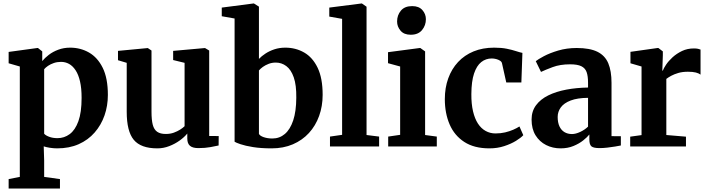

<svg xmlns="http://www.w3.org/2000/svg" viewBox="-20 -839 4055 1100"><path d="M29.5 241V187L93.5 174.5V-458L29.5 -476.5V-541.5L194 -564H197.5L222 -544.5V-489Q236 -506.5 259.2 -524.5Q282.5 -542.5 313.8 -554.2Q345 -566 382 -566Q441 -566 490 -538Q539 -510 568.5 -450.5Q598 -391 598 -295Q598 -233 578.8 -177.8Q559.5 -122.5 522.2 -79.8Q485 -37 431 -13Q377 11 307.5 11Q287 11 265 7.5Q243 4 230.5 -0.5L233 80.5V174.5L323.5 187V241ZM309.5 -47.5Q348 -47.5 379.2 -70.5Q410.5 -93.5 429 -144.2Q447.5 -195 447.5 -278.5Q447.5 -333.5 438.5 -372.5Q429.5 -411.5 413.2 -436.2Q397 -461 375.8 -472.8Q354.5 -484.5 329.5 -484.5Q307.5 -484.5 288.5 -478Q269.5 -471.5 255.2 -461.8Q241 -452 233 -442.5V-73Q240.5 -63.5 261.2 -55.5Q282 -47.5 309.5 -47.5Z M1116.5 9.5Q1083.5 9.5 1068.2 -3.8Q1053 -17 1053 -45.5V-74Q1036.5 -53.5 1009.5 -34Q982.5 -14.5 949.5 -1.8Q916.5 11 881.5 11Q787 11 746.5 -37.8Q706 -86.5 706 -198.5V-479L656 -494V-547.5L825 -563.5H827L848 -549.5V-199Q848 -152 855.2 -124.2Q862.5 -96.5 880.5 -84Q898.5 -71.5 929.5 -71.5Q955.5 -71.5 976 -79Q996.5 -86.5 1012.2 -96.5Q1028 -106.5 1037.5 -116V-479L972 -495V-547.5L1151 -563.5H1155L1178.5 -549.5V-60L1233 -59.5L1232.5 -5.5Q1214.5 -1.5 1184.8 4Q1155 9.5 1116.5 9.5Z M1250.5 -746V-795.5L1431.5 -819H1435L1463.5 -801V-501.5Q1478.5 -517.5 1501 -532.2Q1523.5 -547 1552.2 -556.5Q1581 -566 1614.5 -566Q1674 -566 1722.5 -538.2Q1771 -510.5 1799.8 -450.8Q1828.5 -391 1828.5 -295.5Q1828.5 -230.5 1808.2 -174.5Q1788 -118.5 1750 -77Q1712 -35.5 1657.8 -12.2Q1603.5 11 1536.5 11Q1475.5 11 1430.2 3.8Q1385 -3.5 1358 -12.8Q1331 -22 1324 -27V-733ZM1560 -480.5Q1538 -480.5 1519.2 -473.2Q1500.5 -466 1486.2 -455.8Q1472 -445.5 1463.5 -435.5V-72Q1469 -60.5 1491.2 -53Q1513.5 -45.5 1540.5 -45.5Q1581.5 -45.5 1612 -71.5Q1642.5 -97.5 1659.8 -149.2Q1677 -201 1677.5 -279Q1678.5 -351.5 1663 -395.8Q1647.5 -440 1620.5 -460.2Q1593.5 -480.5 1560 -480.5Z M1940 -66.5V-731L1866.5 -744V-795.5L2050.5 -819H2053.5L2080 -800.5V-65.5L2152 -56.5V0H1870.5V-56.5Z M2204 0V-56.5L2272.5 -66.5V-458L2203 -477V-540L2385 -564H2388L2415.5 -544.5V-65.5L2482.5 -56.5V0ZM2332.5 -640Q2294.5 -640 2274.8 -663.2Q2255 -686.5 2255 -716Q2255 -752 2276.8 -778Q2298.5 -804 2341 -804H2342Q2380 -804 2400 -781.2Q2420 -758.5 2420 -729Q2420 -693.5 2398 -666.8Q2376 -640 2333.5 -640Z M2784 11Q2696.5 11 2640 -25.8Q2583.5 -62.5 2556 -126.2Q2528.5 -190 2528.5 -271Q2528.5 -336 2548 -390Q2567.5 -444 2604.2 -483.5Q2641 -523 2693.2 -544.5Q2745.5 -566 2811 -566Q2852.5 -566 2883.2 -559.8Q2914 -553.5 2936 -546.2Q2958 -539 2973 -536L2967 -366.5H2880.5L2856 -476.5Q2854 -485.5 2844.5 -491.5Q2835 -497.5 2822.2 -500.8Q2809.5 -504 2797.5 -504Q2763 -504 2737 -483.2Q2711 -462.5 2696 -418Q2681 -373.5 2680.5 -300.5Q2680 -244 2690 -201.5Q2700 -159 2718.2 -131Q2736.5 -103 2762.2 -88.8Q2788 -74.5 2818.5 -74.5Q2848.5 -74.5 2873.8 -80.5Q2899 -86.5 2919.8 -95.5Q2940.5 -104.5 2956 -114.5L2978 -64.5Q2964.5 -49.5 2936 -32Q2907.5 -14.5 2868.5 -1.8Q2829.5 11 2784 11Z M3191.5 11Q3146.5 11 3108.8 -8Q3071 -27 3048.2 -63.8Q3025.5 -100.5 3025.5 -154Q3025.5 -201.5 3051 -236Q3076.5 -270.5 3121.2 -292.5Q3166 -314.5 3224.5 -325.5Q3283 -336.5 3349 -337.5V-365.5Q3349 -403 3340.8 -426Q3332.5 -449 3310.2 -459.8Q3288 -470.5 3246 -470.5Q3189 -470.5 3146.2 -454.5Q3103.5 -438.5 3079.5 -427L3049.5 -488.5Q3062 -499 3095.8 -517Q3129.5 -535 3178.2 -549.5Q3227 -564 3284 -564Q3359 -564 3402.5 -542.5Q3446 -521 3464.8 -476.8Q3483.5 -432.5 3483.5 -364V-59L3537 -58.5V-5.5Q3525.5 -3 3504.2 0.5Q3483 4 3459 6.8Q3435 9.5 3415 9.5Q3381 9.5 3368.8 -0.2Q3356.5 -10 3356.5 -40.5V-68.5Q3344.5 -53 3321.2 -34.5Q3298 -16 3265.2 -2.5Q3232.5 11 3191.5 11ZM3257 -71Q3278 -71 3304.2 -83.2Q3330.5 -95.5 3349 -113.5V-278.5Q3288 -278 3249.5 -263.2Q3211 -248.5 3193 -223.8Q3175 -199 3175 -169Q3175 -137 3185.2 -115Q3195.5 -93 3214 -82Q3232.5 -71 3257 -71Z M3590.5 0V-56L3655.5 -65V-458L3592 -476.5V-542L3747.5 -564H3752L3777.5 -544.5V-522.5L3774.5 -434.5H3777.5Q3782 -447.5 3796 -468.5Q3810 -489.5 3833.2 -510.8Q3856.5 -532 3887.2 -546.8Q3918 -561.5 3955.5 -561.5Q3969 -561.5 3978.5 -559.5Q3988 -557.5 3993.5 -555V-411.5Q3984 -419 3966.8 -423.5Q3949.5 -428 3921 -428Q3890 -428 3866.2 -421Q3842.5 -414 3825.5 -404.8Q3808.5 -395.5 3797.5 -387V-65.5L3910 -56V0Z"/></svg>

Font: Merriweather 28pt
Style: Bold
Weight: 700
Version: Version 2.100